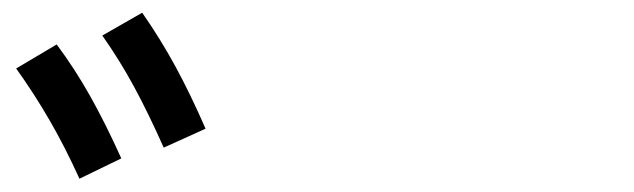

<svg xmlns="http://www.w3.org/2000/svg" viewBox="-20 -838 978 296"><path d="M4.9 -732.4 67.4 -769.5Q95.7 -731.4 119.1 -689.7Q142.6 -647.9 167 -593.8L102.5 -562.5Q80.1 -611.8 56.6 -652.3Q33.2 -692.9 4.9 -732.4ZM137.7 -783.2 199.2 -818.4Q227.5 -777.8 250.7 -735.1Q273.9 -692.4 296.9 -639.6L232.4 -610.4Q208.5 -664.1 186.5 -704.6Q164.6 -745.1 137.7 -783.2Z"/></svg>

Font: Pretendard Medium
Style: Regular
Weight: 500
Designer: Base glyphs from Inter by Rasmus Andersson; Hangeul glyphs from Noto Sans CJK(Source Han Sans) by Jang Soo-young and Kan
Foundry: Kil Hyung-jin
Version: Version 1.309